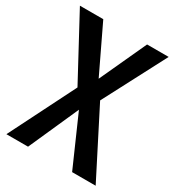

<svg xmlns="http://www.w3.org/2000/svg" viewBox="-175 -647 868 945"><g transform="rotate(30 259.0 -174.5)"><path d="M377.9 189.5H511.7L320.8 -185.1L505.9 -539.1H383.3L261.2 -273.9L134.3 -539.1H1.5L192.4 -184.6L4.4 189.5H127.4L253.4 -93.3Z"/></g></svg>

Font: Winston SemiBold
Style: Regular
Weight: 600
Designer: Vernon Adams, Kim Jin-seong, David Berlow, Cristiano Sobral
Foundry: The Winston Project Authors
Version: Version 3.004